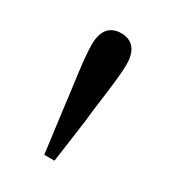

<svg xmlns="http://www.w3.org/2000/svg" viewBox="-96 -859 388 436"><g transform="rotate(30 98.0 -641.5)"><path d="M97.8 -805.3C69.3 -805.3 52.2 -787.6 52.2 -749.5C52.2 -710.6 63.7 -643 69.5 -590.7L84.1 -478.7H110.8L126.4 -590.7C131.3 -643 143.4 -710.2 143.4 -749.5C143.4 -787.6 126.2 -805.3 97.8 -805.3Z"/></g></svg>

Font: Source Han Serif CN VF
Style: Regular
Weight: 250
Designer: Ryoko NISHIZUKA 西塚涼子 (kana & ideographs); Frank Grießhammer (Latin, Greek & Cyrillic); Wenlong ZHANG 张文龙 (bopomofo); San
Foundry: Adobe
Version: Version 2.002;hotconv 1.1.0;makeotfexe 2.6.0